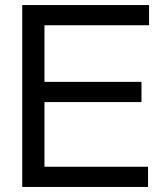

<svg xmlns="http://www.w3.org/2000/svg" viewBox="-20 -740 638 760"><path d="M68 -720H570V-640H156V-416H540V-336H156V-80H566V0H68Z"/></svg>

Font: Aspekta 400
Style: Regular
Weight: 400
Designer: Ivo Dolenc
Version: Version 2.000